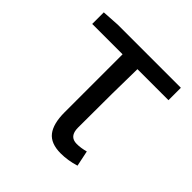

<svg xmlns="http://www.w3.org/2000/svg" viewBox="-150 -671 812 812"><g transform="rotate(45 256.5 -265.0)"><path d="M322.3 12.7Q262.7 12.7 236.8 -20.5Q210.9 -53.7 210.9 -122.1V-468.8H29.3V-538.1L107.4 -543H485.4V-468.8H299.8Q296.9 -345.7 296.9 -116.2Q296.9 -63.5 341.8 -63.5Q366.2 -63.5 394.5 -71.3L409.2 -1Q364.3 12.7 322.3 12.7Z"/></g></svg>

Font: GenYoGothic TW TTF Regular
Style: Regular
Weight: 400
Version: Version 1.300